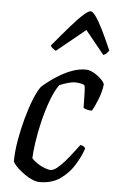

<svg xmlns="http://www.w3.org/2000/svg" viewBox="-54 -790 506 827"><g transform="rotate(5 199.5 -376.0)"><path d="M149 0Q135 0 118 -7Q101 -14 84 -26Q67 -38 52.5 -51.5Q38 -65 31 -79Q31 -121 39.5 -170Q48 -219 61 -266.5Q74 -314 89 -351.5Q104 -389 119 -409Q130 -419 150 -434.5Q170 -450 195.5 -465Q221 -480 249 -490Q277 -500 306 -500Q321 -500 340 -489.5Q359 -479 373 -465Q387 -451 388 -442Q384 -410 371 -377.5Q358 -345 347 -326Q335 -326 325.5 -328.5Q316 -331 310 -335Q310 -346 309.5 -365.5Q309 -385 308.5 -404.5Q308 -424 305 -433Q294 -438 283.5 -439.5Q273 -441 266 -441Q250 -441 231.5 -435.5Q213 -430 197 -423Q177 -395 161 -351Q145 -307 133.5 -259Q122 -211 116 -168.5Q110 -126 109 -100Q118 -89 133 -79Q148 -69 164.5 -62.5Q181 -56 192 -56Q204 -56 220 -69Q236 -82 252.5 -101Q269 -120 284 -140Q299 -160 310 -174Q318 -174 324 -170Q330 -166 332 -161Q321 -127 298 -89.5Q275 -52 238.5 -26Q202 0 149 0ZM169 -569Q161 -574 154.5 -579.5Q148 -585 146 -590Q191 -644 222.5 -680Q254 -716 274.5 -734Q295 -752 304 -752Q313 -752 326.5 -733.5Q340 -715 358 -679Q376 -643 399 -590Q395 -586 390 -579.5Q385 -573 375 -569L293 -670Z"/></g></svg>

Font: Texturina Medium 12pt Light
Style: Italic
Weight: 300
Italic angle: -11°
Version: Version 1.002